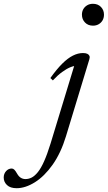

<svg xmlns="http://www.w3.org/2000/svg" viewBox="-236 -731 568 1010"><path d="M195 -654Q195 -670 202.2 -682.8Q209.5 -695.5 222.5 -703.2Q235.5 -711 253 -711Q279 -711 295 -694.5Q311 -678 311 -654Q311 -637.5 303.8 -624.5Q296.5 -611.5 283.5 -603.8Q270.5 -596 253 -596Q227 -596 211 -612.8Q195 -629.5 195 -654ZM111 -14Q84 74.5 40.8 135.5Q-2.5 196.5 -52.5 227.8Q-102.5 259 -148.5 259Q-182 259 -199.2 242.5Q-216.5 226 -216.5 203Q-216.5 183 -204 169.2Q-191.5 155.5 -174.5 155.5Q-167 155.5 -160.8 161.5Q-154.5 167.5 -146 182.5Q-137.5 197.5 -126.5 204.2Q-115.5 211 -102 211Q-85 211 -69 202.8Q-53 194.5 -36.5 174Q-20 153.5 -3.8 117Q12.5 80.5 30 24L158 -396.5L171.5 -385Q156 -386 135.2 -377.8Q114.5 -369.5 90.8 -352.2Q67 -335 42 -308L29 -320.5Q62.5 -367.5 91.5 -396.2Q120.5 -425 147.5 -438.5Q174.5 -452 200.5 -452Q215 -452 223.2 -448Q231.5 -444 234.5 -437Q237.5 -430 234 -419Z"/></svg>

Font: Newsreader 28pt
Style: Italic
Weight: 400
Italic angle: -17°
Version: Version 1.003